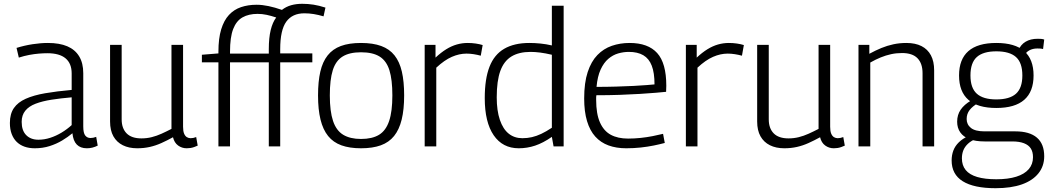

<svg xmlns="http://www.w3.org/2000/svg" viewBox="-20 -770 5528 1010"><path d="M32 -123Q32 -171 53 -201.5Q74 -232 115.5 -250.5Q157 -269 217.5 -279.5Q278 -290 357 -297V-384Q357 -436 325 -463Q293 -490 229 -490Q209 -490 184.5 -488Q160 -486 133.5 -481Q107 -476 79 -467L67 -518Q109 -531 151.5 -537.5Q194 -544 232 -544Q293 -544 334 -526.5Q375 -509 396.5 -473.5Q418 -438 418 -385V-105Q418 -70 428.5 -57Q439 -44 456 -44Q463 -44 470.5 -45.5Q478 -47 486 -50L494 -4Q480 3 466 6.5Q452 10 437 10Q403 10 384 -9.5Q365 -29 361 -69Q337 -49 307 -31Q277 -13 241 -1.5Q205 10 163 10Q133 10 109 1.5Q85 -7 68 -23.5Q51 -40 41.5 -65Q32 -90 32 -123ZM94 -129Q94 -83 118 -59Q142 -35 182 -35Q213 -35 244 -45Q275 -55 304 -72.5Q333 -90 357 -112V-258Q299 -253 251 -245.5Q203 -238 167.5 -224.5Q132 -211 113 -187.5Q94 -164 94 -129Z M702 10Q658 10 626 -6Q594 -22 576.5 -53Q559 -84 559 -131V-534H620V-142Q620 -95 646 -68.5Q672 -42 724 -42Q752 -42 778 -48.5Q804 -55 829.5 -66.5Q855 -78 882 -92V-534H943V-103Q943 -80 948.5 -67Q954 -54 963 -48.5Q972 -43 983 -43Q997 -43 1012 -49L1020 -4Q1011 0 1001.5 3.5Q992 7 982 8.5Q972 10 962 10Q937 10 917 -4.5Q897 -19 890 -48Q859 -31 829 -17.5Q799 -4 768 3Q737 10 702 10Z M1129 0V-442H1042V-482L1129 -489V-498Q1129 -568 1143.5 -615.5Q1158 -663 1184.5 -691.5Q1211 -720 1248 -732.5Q1285 -745 1330 -745Q1359 -745 1392.5 -738Q1426 -731 1463 -718Q1485 -735 1511.5 -742.5Q1538 -750 1570 -750Q1600 -750 1629 -745.5Q1658 -741 1692 -730L1682 -684Q1655 -692 1630.5 -696Q1606 -700 1581 -700Q1518 -700 1486 -656Q1454 -612 1454 -511V-489H1623V-442H1454V0H1394V-442H1190V0ZM1190 -488H1394V-512Q1394 -571 1404 -612Q1414 -653 1433 -678Q1406 -687 1382.5 -692Q1359 -697 1335 -697Q1288 -697 1255.5 -678.5Q1223 -660 1206.5 -617Q1190 -574 1190 -498Z M1653 -268Q1653 -341 1665 -393Q1677 -445 1703.5 -478.5Q1730 -512 1773 -528Q1816 -544 1879 -544Q1942 -544 1985.5 -528Q2029 -512 2055.5 -478.5Q2082 -445 2094 -393Q2106 -341 2106 -268Q2106 -194 2093 -141Q2080 -88 2053 -54.5Q2026 -21 1983 -5.5Q1940 10 1879 10Q1819 10 1776 -5.5Q1733 -21 1706 -54.5Q1679 -88 1666 -141Q1653 -194 1653 -268ZM1715 -268Q1715 -184 1732 -133.5Q1749 -83 1785.5 -61Q1822 -39 1879 -39Q1938 -39 1974 -61Q2010 -83 2027 -133.5Q2044 -184 2044 -268Q2044 -351 2028.5 -400.5Q2013 -450 1977 -472.5Q1941 -495 1879 -495Q1818 -495 1782 -472.5Q1746 -450 1730.5 -400.5Q1715 -351 1715 -268Z M2271 -534V-467Q2300 -494 2327.5 -511Q2355 -528 2383 -536Q2411 -544 2440 -544Q2462 -544 2482.5 -541Q2503 -538 2519 -533L2509 -477Q2491 -482 2471.5 -485Q2452 -488 2434 -488Q2396 -488 2357 -471Q2318 -454 2275 -414V0H2214V-534Z M2892 0 2883 -50Q2837 -18 2795 -4Q2753 10 2709 10Q2624 10 2577 -58.5Q2530 -127 2530 -254Q2530 -355 2555 -419Q2580 -483 2632.5 -513.5Q2685 -544 2765 -544Q2793 -544 2823 -541Q2853 -538 2883 -531V-740H2945V0ZM2883 -98V-482Q2849 -490 2821.5 -493.5Q2794 -497 2771 -497Q2710 -497 2670.5 -473Q2631 -449 2612 -397Q2593 -345 2593 -258Q2593 -188 2609.5 -139.5Q2626 -91 2656 -67Q2686 -43 2728 -43Q2754 -43 2778 -48.5Q2802 -54 2827.5 -66Q2853 -78 2883 -98Z M3274 10Q3222 10 3181 -5Q3140 -20 3111.5 -51.5Q3083 -83 3068 -133Q3053 -183 3053 -252Q3053 -335 3071.5 -391Q3090 -447 3122.5 -480.5Q3155 -514 3198.5 -529Q3242 -544 3292 -544Q3389 -544 3437 -491Q3485 -438 3485 -319Q3485 -313 3484.5 -303.5Q3484 -294 3484 -287Q3465 -285 3429.5 -282Q3394 -279 3346 -276Q3298 -273 3240 -271Q3182 -269 3117 -269Q3116 -263 3116 -257.5Q3116 -252 3116 -245Q3116 -171 3136 -126Q3156 -81 3193 -61Q3230 -41 3284 -41Q3317 -41 3350 -44.5Q3383 -48 3413.5 -54Q3444 -60 3468 -66L3477 -18Q3451 -11 3419 -4.5Q3387 2 3350.5 6Q3314 10 3274 10ZM3118 -313Q3172 -313 3221.5 -314.5Q3271 -316 3312.5 -318Q3354 -320 3382.5 -322.5Q3411 -325 3423 -326Q3423 -387 3408.5 -424.5Q3394 -462 3364 -479.5Q3334 -497 3288 -497Q3260 -497 3232 -489Q3204 -481 3180 -460.5Q3156 -440 3139.5 -404Q3123 -368 3118 -313Z M3645 -534V-467Q3674 -494 3701.5 -511Q3729 -528 3757 -536Q3785 -544 3814 -544Q3836 -544 3856.5 -541Q3877 -538 3893 -533L3883 -477Q3865 -482 3845.5 -485Q3826 -488 3808 -488Q3770 -488 3731 -471Q3692 -454 3649 -414V0H3588V-534Z M4106 10Q4062 10 4030 -6Q3998 -22 3980.5 -53Q3963 -84 3963 -131V-534H4024V-142Q4024 -95 4050 -68.5Q4076 -42 4128 -42Q4156 -42 4182 -48.5Q4208 -55 4233.5 -66.5Q4259 -78 4286 -92V-534H4347V-103Q4347 -80 4352.5 -67Q4358 -54 4367 -48.5Q4376 -43 4387 -43Q4401 -43 4416 -49L4424 -4Q4415 0 4405.5 3.5Q4396 7 4386 8.5Q4376 10 4366 10Q4341 10 4321 -4.5Q4301 -19 4294 -48Q4263 -31 4233 -17.5Q4203 -4 4172 3Q4141 10 4106 10Z M4496 0V-534H4553V-487Q4586 -505 4616.5 -517.5Q4647 -530 4679.5 -537Q4712 -544 4748 -544Q4795 -544 4827.5 -527.5Q4860 -511 4877 -479Q4894 -447 4894 -400V0H4833V-385Q4833 -436 4806.5 -463.5Q4780 -491 4725 -491Q4695 -491 4667.5 -485Q4640 -479 4613 -468Q4586 -457 4558 -441V0Z M5217 220Q5103 220 5044.5 183.5Q4986 147 4986 74Q4986 46 4995 22Q5004 -2 5024 -21.5Q5044 -41 5075 -55L5117 -41Q5089 -30 5072 -14Q5055 2 5047.5 21Q5040 40 5040 63Q5040 100 5060 124.5Q5080 149 5120.5 161Q5161 173 5221 173Q5283 173 5326 159.5Q5369 146 5391.5 120Q5414 94 5414 57Q5414 29 5402.5 11Q5391 -7 5366.5 -16.5Q5342 -26 5305 -26H5159Q5112 -26 5080 -38Q5048 -50 5031.5 -73.5Q5015 -97 5015 -130Q5015 -166 5033.5 -193Q5052 -220 5088 -241L5124 -227Q5096 -211 5080.5 -191Q5065 -171 5065 -144Q5065 -115 5087.5 -97Q5110 -79 5159 -79H5321Q5396 -79 5434.5 -46Q5473 -13 5473 52Q5473 104 5442.5 142Q5412 180 5355.5 200Q5299 220 5217 220ZM5221 -202Q5123 -202 5074 -245Q5025 -288 5025 -373Q5025 -458 5074 -501Q5123 -544 5221 -544Q5319 -544 5368 -501Q5417 -458 5417 -373Q5417 -288 5368 -245Q5319 -202 5221 -202ZM5221 -247Q5291 -247 5324.5 -277Q5358 -307 5358 -373Q5358 -440 5324.5 -470Q5291 -500 5221 -500Q5152 -500 5118.5 -470Q5085 -440 5085 -373Q5085 -307 5118.5 -277Q5152 -247 5221 -247ZM5363 -470 5337 -505Q5349 -535 5375 -550.5Q5401 -566 5438 -566Q5448 -566 5456 -565.5Q5464 -565 5473 -562L5467 -512Q5460 -514 5452.5 -514.5Q5445 -515 5437 -515Q5412 -515 5393.5 -504.5Q5375 -494 5363 -470Z"/></svg>

Font: Georama ExtraCondensed Thin Light
Style: Regular
Weight: 300
Version: Version 1.001